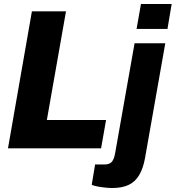

<svg xmlns="http://www.w3.org/2000/svg" viewBox="-20 -744 881 963"><path d="M20 0 140 -687H311L215 -142H512L487 0ZM665 -599 687 -724H841L820 -599ZM543 199Q529 199 509 197Q489 195 470 191.5Q451 188 440 183L457 81H504Q529 81 540.5 68Q552 55 557 27L655 -527H809L707 51Q698 100 678.5 133.5Q659 167 626 183Q593 199 543 199Z"/></svg>

Font: Archivo SemiCondensed ExtraBold
Style: Italic
Weight: 800
Width: 4
Italic angle: -10°
Designer: Hector Gatti
Foundry: Omnibus-Type
Version: Version 2.001